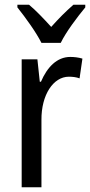

<svg xmlns="http://www.w3.org/2000/svg" viewBox="-20 -786 378 806"><path d="M154 -606H235C257 -652 305 -715 338 -755V-766H288C253 -735 229 -711 195 -673C164 -707 130 -743 102 -766H53V-755C88 -711 132 -650 154 -606ZM275 -547C219 -547 178 -504 152 -443H147L137 -537H71V0H154V-282C153 -388 204 -464 269 -464C285 -464 301 -462 314 -457L326 -540C309 -545 291 -547 275 -547Z"/></svg>

Font: Noto Sans Devanagari UI Condensed
Style: Regular
Weight: 400
Width: 3
Designer: Jelle Bosma - Monotype Design Team
Foundry: Monotype Imaging Inc.
Version: Version 2.004